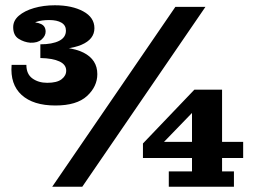

<svg xmlns="http://www.w3.org/2000/svg" viewBox="-20 -708 961 728"><path d="M190 -308Q106 -308 62 -348Q18 -388 24 -462H80Q80 -427 103 -410.5Q126 -394 159 -394Q196 -394 213.5 -407.5Q231 -421 231 -440Q231 -463 205.5 -475Q180 -487 133 -488V-529Q244 -535 296.5 -508.5Q349 -482 349 -427Q349 -380 310 -344Q271 -308 190 -308ZM133 -540Q178 -540 204 -553Q230 -566 230 -592Q230 -612 213 -622Q196 -632 167 -632Q138 -632 119 -625.5Q100 -619 92 -606L89 -624Q118 -625 135.5 -617Q153 -609 153 -588Q153 -572 138 -558.5Q123 -545 95 -546Q71 -548 50.5 -561Q30 -574 30 -605Q30 -630 51.5 -648.5Q73 -667 109 -677.5Q145 -688 188 -688Q253 -688 295.5 -665Q338 -642 338 -601Q338 -559 288.5 -538Q239 -517 133 -519ZM178 0 645 -682H759L292 0ZM620 0V-58H708V-342L717 -368H822V-58H867V0ZM522 -109V-164L546 -170H902V-109ZM522 -164 717 -368 716 -288 596 -164Z"/></svg>

Font: Montagu Slab 144pt
Style: Bold
Weight: 700
Designer: Florian Karsten
Foundry: Florian Karsten
Version: Version 1.000